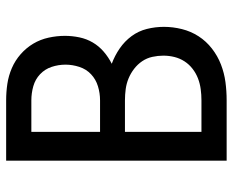

<svg xmlns="http://www.w3.org/2000/svg" viewBox="-88 -688 775 640"><g transform="rotate(-90 300.0 -367.5)"><path d="M85 0V-735H286Q314 -735 341 -731Q368 -727 393.5 -716Q419 -705 440 -686.5Q461 -668 475 -644.5Q489 -621 495 -593.5Q501 -566 501 -539Q501 -515 496 -491Q491 -467 479 -446.5Q467 -426 448.5 -410Q430 -394 408 -383Q435 -373 459 -356.5Q483 -340 500 -317Q517 -294 524 -266Q531 -238 531 -209Q531 -179 523.5 -149Q516 -119 499.5 -93.5Q483 -68 458.5 -49Q434 -30 405.5 -19Q377 -8 347 -4Q317 0 286 0ZM286 -422Q310 -422 333 -429Q356 -436 373 -452Q390 -468 397.5 -491Q405 -514 405 -537Q405 -561 397.5 -583.5Q390 -606 373 -622Q356 -638 333 -644.5Q310 -651 286 -651H181V-422ZM181 -84H286Q305 -84 323.5 -86.5Q342 -89 359 -95.5Q376 -102 391 -113.5Q406 -125 416 -140.5Q426 -156 430.5 -174Q435 -192 435 -211Q435 -229 431 -247.5Q427 -266 416.5 -281.5Q406 -297 391 -308.5Q376 -320 359 -327Q342 -334 323.5 -336.5Q305 -339 286 -339H181Z"/></g></svg>

Font: Iosevka Custom Medium Extended
Style: Regular
Weight: 500
Width: 7
Monospace: yes
Designer: Belleve Invis
Foundry: Belleve Invis
Version: Version 11.2.4; ttfautohint (v1.8.4)